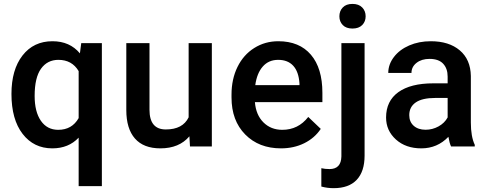

<svg xmlns="http://www.w3.org/2000/svg" viewBox="-20 -749 2492 982"><path d="M38.6 -268.6Q38.6 -392.6 95.2 -465.3Q151.9 -538.1 248.5 -538.1Q336.9 -538.1 388.7 -476.1L395.5 -528.3H501V203.1H382.3V-44.9Q330.6 9.8 247.6 9.8Q152.8 9.8 95.7 -64.2Q38.6 -138.2 38.6 -268.6ZM157.2 -258.3Q157.2 -177.2 189.2 -131.1Q221.2 -85 277.8 -85Q348.1 -85 382.3 -145V-385.3Q348.1 -442.9 278.8 -442.9Q222.2 -442.9 189.7 -397.5Q157.2 -352.1 157.2 -258.3Z M948.7 -51.8Q896.5 9.8 800.3 9.8Q714.4 9.8 670.2 -40.5Q626 -90.8 626 -186V-528.3H744.6V-187.5Q744.6 -86.9 828.1 -86.9Q914.6 -86.9 944.8 -148.9V-528.3H1063.5V0H951.7Z M1417 9.8Q1304.2 9.8 1234.1 -61.3Q1164.1 -132.3 1164.1 -250.5V-265.1Q1164.1 -344.2 1194.6 -406.5Q1225.1 -468.8 1280.3 -503.4Q1335.4 -538.1 1403.3 -538.1Q1511.2 -538.1 1570.1 -469.2Q1628.9 -400.4 1628.9 -274.4V-226.6H1283.7Q1289.1 -161.1 1327.4 -123Q1365.7 -85 1423.8 -85Q1505.4 -85 1556.6 -150.9L1620.6 -89.8Q1588.9 -42.5 1535.9 -16.4Q1482.9 9.8 1417 9.8ZM1402.8 -442.9Q1354 -442.9 1324 -408.7Q1293.9 -374.5 1285.6 -313.5H1511.7V-322.3Q1507.8 -381.8 1480 -412.4Q1452.1 -442.9 1402.8 -442.9Z M1844.7 -528.3V46.9Q1844.7 127.9 1804.4 170.7Q1764.2 213.4 1686.5 213.4Q1653.8 213.4 1623.5 205.1V111.3Q1642.1 115.7 1665.5 115.7Q1724.6 115.7 1726.1 51.3V-528.3ZM1715.8 -665.5Q1715.8 -692.9 1733.2 -710.9Q1750.5 -729 1782.7 -729Q1814.9 -729 1832.5 -710.9Q1850.1 -692.9 1850.1 -665.5Q1850.1 -638.7 1832.5 -620.8Q1814.9 -603 1782.7 -603Q1750.5 -603 1733.2 -620.8Q1715.8 -638.7 1715.8 -665.5Z M2287.1 0Q2279.3 -15.1 2273.4 -49.3Q2216.8 9.8 2134.8 9.8Q2055.2 9.8 2004.9 -35.6Q1954.6 -81.1 1954.6 -147.9Q1954.6 -232.4 2017.3 -277.6Q2080.1 -322.8 2196.8 -322.8H2269.5V-357.4Q2269.5 -398.4 2246.6 -423.1Q2223.6 -447.8 2176.8 -447.8Q2136.2 -447.8 2110.4 -427.5Q2084.5 -407.2 2084.5 -376H1965.8Q1965.8 -419.4 1994.6 -457.3Q2023.4 -495.1 2073 -516.6Q2122.6 -538.1 2183.6 -538.1Q2276.4 -538.1 2331.5 -491.5Q2386.7 -444.8 2388.2 -360.4V-122.1Q2388.2 -50.8 2408.2 -8.3V0ZM2156.7 -85.4Q2191.9 -85.4 2222.9 -102.5Q2253.9 -119.6 2269.5 -148.4V-248H2205.6Q2139.6 -248 2106.4 -225.1Q2073.2 -202.1 2073.2 -160.2Q2073.2 -126 2095.9 -105.7Q2118.7 -85.4 2156.7 -85.4Z"/></svg>

Font: Vazir Medium FD
Style: Medium-FD
Weight: 500
Designer: Saber Rastikerdar
Foundry: Saber Rastikerdar
Version: Version 30.0.0